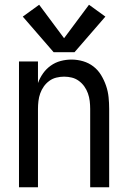

<svg xmlns="http://www.w3.org/2000/svg" viewBox="-20 -789 540 809"><path d="M60 0H140V-330Q140 -347 142 -363.5Q144 -380 149.5 -395.5Q155 -411 164.5 -424.5Q174 -438 187.5 -448Q201 -458 217.5 -462Q234 -466 250 -466Q267 -466 283 -462Q299 -458 312.5 -448Q326 -438 335.5 -424.5Q345 -411 350.5 -395.5Q356 -380 358 -363.5Q360 -347 360 -330V0H440V-330Q440 -355 437.5 -379.5Q435 -404 427 -427.5Q419 -451 406 -472.5Q393 -494 373.5 -509Q354 -524 330 -531Q306 -538 281 -538Q258 -538 235.5 -532Q213 -526 194 -512.5Q175 -499 161.5 -480Q148 -461 140 -439V-530H60ZM206 -569H294L424 -719L355 -769L250 -628L145 -769L76 -719Z"/></svg>

Font: Iosevka SS09
Style: Regular
Weight: 400
Monospace: yes
Designer: Belleve Invis
Foundry: Belleve Invis
Version: Version 5.2.1; ttfautohint (v1.8.3)